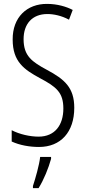

<svg xmlns="http://www.w3.org/2000/svg" viewBox="-20 -744 441 985"><path d="M361 -191C361 -294 312 -337 220 -386C144 -427 101 -457 101 -543C101 -621 145 -672 223 -672C255 -672 295 -664 334 -643L353 -693C321 -710 273 -724 222 -724C118 -725 44 -655 45 -541C45 -427 104 -387 185 -343C270 -298 305 -269 305 -187C305 -103 262 -43 178 -43C134 -43 80 -55 40 -76V-18C81 1 132 10 180 10C292 10 361 -67 361 -191ZM242 71V61H186C182 101 161 174 149 210V221H178C205 178 229 118 242 71Z"/></svg>

Font: Noto Sans Thai Looped ExtraCondensed Light
Style: Regular
Weight: 300
Width: 2
Designer: Sasikarn Vongin, Ben Mitchell
Foundry: The Fontpad Ltd
Version: Version 1.001